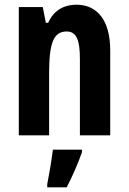

<svg xmlns="http://www.w3.org/2000/svg" viewBox="-20 -576 548 817"><path d="M305 -556C255 -556 209 -534 185 -479H175L162 -546H60V0H189V-264C189 -394 208 -442 264 -442C307 -442 320 -402 320 -325V0H449V-362C449 -488 395 -556 305 -556ZM329 71V61H205C200 104 188 173 181 208V221H264C288 174 312 120 329 71Z"/></svg>

Font: Noto Sans Kannada ExtraCondensed
Style: Bold
Weight: 700
Width: 2
Designer: Jelle Bosma - Monotype Design Team
Foundry: Monotype Imaging Inc.
Version: Version 2.005